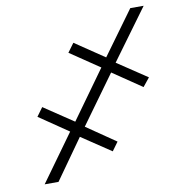

<svg xmlns="http://www.w3.org/2000/svg" viewBox="-76 -724 734 793"><g transform="rotate(-10 291.5 -327.5)"><path d="M398.4 -407.2 252.4 -205.6 375 -121.6 348.6 -85.4 225.1 -168 106 0H47.9L189.5 -196.3L66.9 -279.8L93.3 -315.9L217.3 -232.9L362.3 -434.6L238.8 -518.1L266.1 -555.2L389.2 -472.2L522.5 -655.3H578.6L423.8 -443.8L548.8 -360.4L520 -324.7Z"/></g></svg>

Font: Roboto ExtraLight
Style: Italic
Weight: 250
Designer: Christian Robertson
Foundry: Google
Version: Version 3.009; 2024